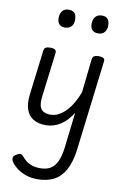

<svg xmlns="http://www.w3.org/2000/svg" viewBox="-122 -863 858 1324"><g transform="rotate(10 307.5 -200.5)"><path d="M230 17Q177 17 142 -4Q107 -25 92.5 -66.5Q78 -108 85 -169L124 -487Q126 -502 136.5 -508.5Q147 -515 167 -515Q193 -515 202.5 -507.5Q212 -500 210 -484L171 -168Q167 -132 173 -108Q179 -84 198 -72Q217 -60 249 -60Q278 -60 305 -74Q332 -88 356.5 -113.5Q381 -139 401.5 -174Q422 -209 437 -250L463 -487Q466 -502 476 -508.5Q486 -515 507 -515Q532 -515 542 -507.5Q552 -500 549 -484L471 155Q459 238 429.5 291Q400 344 352 369Q304 394 236 394Q194 394 158.5 382Q123 370 96.5 350.5Q70 331 54 309Q44 294 44 279.5Q44 265 65 253Q83 242 93.5 243Q104 244 116 258Q143 290 173.5 303Q204 316 242 316Q285 316 313.5 299.5Q342 283 359.5 247.5Q377 212 385 153L415 -102Q397 -73 376 -50.5Q355 -28 331 -13Q307 2 281.5 9.5Q256 17 230 17ZM241 -669Q217 -669 203 -683.5Q189 -698 189 -727Q189 -757 204 -776Q219 -795 251 -795Q276 -795 289.5 -780.5Q303 -766 303 -736Q305 -707 289 -688Q273 -669 241 -669ZM474 -669Q448 -669 434 -683.5Q420 -698 420 -727Q420 -757 435.5 -776Q451 -795 483 -795Q507 -795 521 -780.5Q535 -766 535 -736Q536 -707 520.5 -688Q505 -669 474 -669Z"/></g></svg>

Font: Playwrite GB J
Style: Italic
Weight: 400
Italic angle: -7.01216°
Designer: Veronika Burian, José Scaglione
Foundry: TypeTogether
Version: Version 1.002